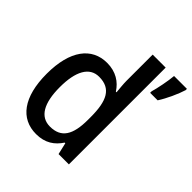

<svg xmlns="http://www.w3.org/2000/svg" viewBox="-204 -908 1066 1066"><g transform="rotate(45 329.0 -375.0)"><path d="M243 10C314 10 358 -22 389 -69H394L410 0H491V-760H389V-555C389 -530 393 -494 395 -470H390C360 -517 312 -549 243 -549C123 -549 48 -452 48 -269C48 -86 122 10 243 10ZM658 -750V-760H557C554 -720 539 -645 529 -612V-600H588C616 -643 646 -710 658 -750ZM268 -74C191 -74 152 -142 152 -268C152 -391 190 -463 266 -463C360 -463 391 -398 391 -271V-250C391 -132 356 -74 268 -74Z"/></g></svg>

Font: Noto Sans Arabic UI SmCn Md
Style: Regular
Weight: 500
Width: 4
Designer: Monotype Design Team, Nadine Chahine and Nizar Qandah
Foundry: Monotype Imaging Inc.
Version: Version 2.010